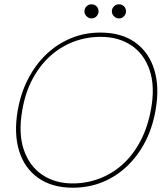

<svg xmlns="http://www.w3.org/2000/svg" viewBox="-20 -864 778 896"><path d="M320 12Q223 12 158.5 -33.5Q94 -79 69 -160.5Q44 -242 63 -350Q77 -430 111.5 -496.5Q146 -563 196.5 -611Q247 -659 311 -685.5Q375 -712 448 -712Q547 -712 611 -666Q675 -620 700 -538.5Q725 -457 706 -350Q692 -269 658 -203Q624 -137 573 -88.5Q522 -40 458 -14Q394 12 320 12ZM319 -8Q385 -8 445 -31Q505 -54 553.5 -98Q602 -142 636 -207Q670 -272 685 -356Q704 -462 678 -537.5Q652 -613 592.5 -652.5Q533 -692 450 -692Q384 -692 324 -669.5Q264 -647 215 -603Q166 -559 132 -495.5Q98 -432 84 -350Q65 -242 91 -165.5Q117 -89 177 -48.5Q237 -8 319 -8ZM407 -778Q394 -778 384 -788Q374 -798 374 -811Q374 -825 384 -834.5Q394 -844 407 -844Q421 -844 430.5 -834.5Q440 -825 440 -811Q440 -798 430.5 -788Q421 -778 407 -778ZM535 -778Q522 -778 512 -788Q502 -798 502 -811Q502 -825 512 -834.5Q522 -844 535 -844Q549 -844 558.5 -834.5Q568 -825 568 -811Q568 -798 558.5 -788Q549 -778 535 -778Z"/></svg>

Font: DM Sans 11pt Thin
Style: Italic
Weight: 250
Italic angle: -10°
Version: Version 4.004;gftools[0.9.30]